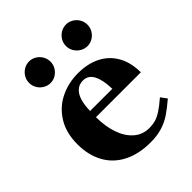

<svg xmlns="http://www.w3.org/2000/svg" viewBox="-178 -715 832 832"><g transform="rotate(-45 237.5 -299.5)"><path d="M32.5 -208Q32.5 -277.5 62.8 -326.2Q93 -375 143 -399.5Q193 -424 252 -424Q311 -424 355 -401.8Q399 -379.5 423.2 -336.8Q447.5 -294 447.5 -234H172.5Q172.5 -177.5 188 -132.8Q203.5 -88 233 -62.5Q262.5 -37 302.5 -37Q324.5 -37 342.2 -42.2Q360 -47.5 380.2 -60.8Q400.5 -74 429.5 -99L450 -71Q416.5 -42.5 391.2 -25.5Q366 -8.5 334.8 1.2Q303.5 11 263.5 11Q190.5 11 138.5 -15.8Q86.5 -42.5 59.5 -92Q32.5 -141.5 32.5 -208ZM244.5 -386.5Q221.5 -386.5 205.5 -372.2Q189.5 -358 181.8 -332Q174 -306 173.5 -271H309.5Q308.5 -325 292.8 -355.8Q277 -386.5 244.5 -386.5ZM298.5 -543.8Q298.5 -561.5 307.6 -576.8Q316.7 -592 331.8 -601Q346.8 -610 365 -610Q382 -610 397.1 -601Q412.2 -592 421.1 -576.8Q430 -561.5 430 -543.6Q430 -525.8 421 -510.6Q412 -495.5 397 -486.5Q382 -477.5 365 -477.5Q346.8 -477.5 331.8 -486.5Q316.7 -495.5 307.6 -510.7Q298.5 -526 298.5 -543.8ZM72.5 -543.8Q72.5 -561.5 81.5 -576.8Q90.5 -592 105.7 -601Q121 -610 138.6 -610Q155.5 -610 170.5 -601Q185.4 -592 194.5 -576.8Q203.5 -561.5 203.5 -543.6Q203.5 -525.8 194.5 -510.6Q185.5 -495.5 170.6 -486.5Q155.7 -477.5 138.5 -477.5Q121 -477.5 105.7 -486.5Q90.5 -495.5 81.5 -510.7Q72.5 -526 72.5 -543.8Z"/></g></svg>

Font: Didactic
Style: Regular
Weight: 400
Designer: Tyler Finck
Foundry: Etcetera Type Co
Version: Version 3.007;FEAKit 1.0